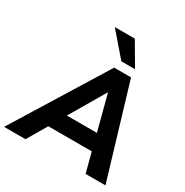

<svg xmlns="http://www.w3.org/2000/svg" viewBox="-253 -1106 1224 1273"><g transform="rotate(30 359.0 -470.0)"><path d="M-45 0 391 -705H520L731 0H579L530 -187L577 -150H168L227 -184L119 0ZM435 -540 261 -244 240 -273H545L516 -242L438 -540ZM411 -765 260 -940H413L516 -765Z"/></g></svg>

Font: Nunito Sans 11pt ExtraBold
Style: Italic
Weight: 800
Italic angle: -9°
Version: Version 3.101;gftools[0.9.27]